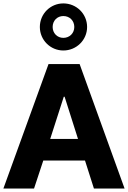

<svg xmlns="http://www.w3.org/2000/svg" viewBox="-22 -1093 743 1113"><path d="M345.2 -1073.2C270 -1073.2 209 -1012.7 209 -936.5C209 -861.3 270 -800.3 345.2 -800.3C421.4 -800.3 482.9 -861.3 482.9 -936.5C482.9 -1012.7 421.4 -1073.2 345.2 -1073.2ZM345.2 -1000C381.8 -1000 408.7 -973.1 408.7 -936.5C408.7 -900.9 381.8 -873.5 345.2 -873.5C309.6 -873.5 283.2 -900.9 283.2 -936.5C283.2 -973.1 309.6 -1000 345.2 -1000ZM470.7 -162.6 522.5 0H700.2L439.5 -721.7H259.3L-2.4 0H175.3L229 -162.6ZM352.5 -532.2 430.2 -287.6H269L347.7 -532.2Z"/></svg>

Font: Estedad ExtraBold
Style: Regular
Weight: 800
Designer: Amin Abedi
Version: Version 7.3